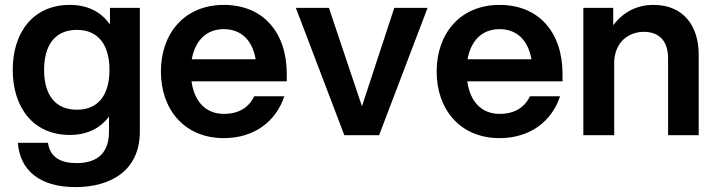

<svg xmlns="http://www.w3.org/2000/svg" viewBox="-20 -552 2927 784"><path d="M288 212C435 212 551 142 551 -14V-520H429V-452C394 -502 340 -532 265 -532C114 -532 32 -418 32 -267C32 -115 114 -1 265 -1C337 -1 390 -29 425 -76V-14C425 91 356 114 292 114C229 114 184 91 176 31H53C61 143 142 212 288 212ZM294 -104C202 -104 160 -169 160 -267C160 -364 202 -430 294 -430C385 -430 427 -364 427 -267C427 -169 385 -104 294 -104Z M894 12C1018 12 1107 -56 1141 -159H1018C996 -113 955 -87 894 -87C819 -87 773 -139 762 -220H1151V-250C1151 -419 1055 -532 894 -532C733 -532 637 -415 637 -260C637 -105 733 12 894 12ZM763 -310C777 -386 822 -433 894 -433C966 -433 1011 -386 1024 -310Z M1386 0H1528L1726 -520H1590L1458 -118L1323 -520H1188Z M2020 12C2144 12 2233 -56 2267 -159H2144C2122 -113 2081 -87 2020 -87C1945 -87 1899 -139 1888 -220H2277V-250C2277 -419 2181 -532 2020 -532C1859 -532 1763 -415 1763 -260C1763 -105 1859 12 2020 12ZM1889 -310C1903 -386 1948 -433 2020 -433C2092 -433 2137 -386 2150 -310Z M2708 -313V0H2833V-328C2833 -450 2768 -532 2648 -532C2574 -532 2520 -497 2484 -449V-520H2362V0H2488V-307C2497 -398 2565 -422 2608 -422C2680 -422 2708 -376 2708 -313Z"/></svg>

Font: Aspekta 600
Style: Regular
Weight: 600
Designer: Ivo Dolenc
Version: Version 2.100